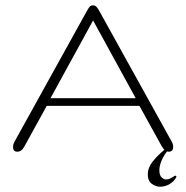

<svg xmlns="http://www.w3.org/2000/svg" viewBox="-20 -564 699 720"><path d="M44.9 4.9Q30.8 4.9 29.3 -8.1Q27.8 -21 34.7 -33.2L303.7 -519Q311.5 -533.2 315.9 -538.6Q320.3 -543.9 329.1 -543.9Q335.9 -543.9 341.3 -538.8Q346.7 -533.7 354.5 -519L624 -32.7Q629.4 -23.4 629.4 -13.7Q629.4 4.9 612.8 4.9Q606.4 4.9 599.6 0.2Q592.8 -4.4 585.9 -16.6L502.9 -167H155.3L71.3 -14.6Q61 4.9 44.9 4.9ZM169.4 -195.8H488.8L329.1 -487.3ZM580.6 136.2Q564 136.2 549.1 125.2Q534.2 114.3 534.2 88.9Q534.2 65.4 552 42.5Q569.8 19.5 597.2 -2.9H611.8Q594.7 17.1 586.2 37.6Q577.6 58.1 577.6 73.7Q577.6 93.8 586.2 101.3Q594.7 108.9 602.5 108.9Q612.3 108.9 621.6 103.5Q630.9 98.1 637.2 94.2L642.1 98.6Q633.8 115.7 616.5 126Q599.1 136.2 580.6 136.2Z"/></svg>

Font: Gruppo
Style: Regular
Weight: 400
Designer: Vernon Adams
Foundry: Vernon Adams
Version: Version 1.001; ttfautohint (v1.8.4.7-5d5b);gftools[0.9.28]